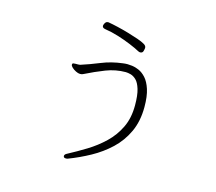

<svg xmlns="http://www.w3.org/2000/svg" viewBox="-112 -888 1224 1087"><g transform="rotate(15 500.0 -344.5)"><path d="M395 -748Q419 -744 451 -736.5Q483 -729 515.5 -719.5Q548 -710 575.5 -700.5Q603 -691 618 -682Q632 -674 632 -662Q632 -656 628.5 -643Q625 -630 611 -630Q606 -630 600 -633Q576 -646 541 -660.5Q506 -675 466 -687.5Q426 -700 386 -706Q369 -709 369 -721Q369 -723 369.5 -725Q370 -727 371 -730Q378 -748 391 -748ZM290 -473Q298 -473 301 -474Q354 -491 410.5 -514Q467 -537 533 -545Q540 -546 546.5 -546.5Q553 -547 560 -547Q569 -547 587 -545Q605 -543 627 -533.5Q649 -524 669 -502Q689 -480 702 -440Q715 -400 715 -337Q715 -254 685.5 -190.5Q656 -127 606.5 -80.5Q557 -34 496 -0.5Q435 33 372 57Q369 58 366 58.5Q363 59 361 59Q346 59 346 48Q346 38 361 31Q412 4 465 -28.5Q518 -61 562.5 -103.5Q607 -146 634 -202Q661 -258 661 -332Q661 -392 650.5 -426.5Q640 -461 624 -476.5Q608 -492 591 -496.5Q574 -501 562 -501Q503 -501 446.5 -479Q390 -457 332 -428Q325 -424 314 -424Q303 -424 289 -431Q275 -438 265.5 -447Q256 -456 256 -463Q256 -471 262.5 -472Q269 -473 276 -473Z"/></g></svg>

Font: Moon Stars Kai T HW Light
Style: Regular
Weight: 300
Designer: GuiWonder
Version: Version 1.101